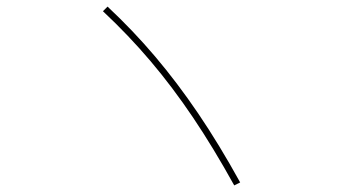

<svg xmlns="http://www.w3.org/2000/svg" viewBox="-20 -657 1040 582"><path d="M690 -95Q627 -209 565 -301Q503 -393 436.5 -471.5Q370 -550 292 -623L306 -637Q383 -565 450 -486Q517 -407 580.5 -313.5Q644 -220 708 -104Z"/></svg>

Font: M PLUS 2 Thin Thin
Style: Regular
Weight: 250
Version: Version 1.001